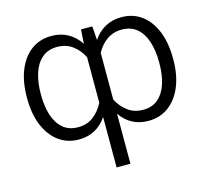

<svg xmlns="http://www.w3.org/2000/svg" viewBox="-107 -680 1102 1009"><g transform="rotate(-15 444.0 -175.0)"><path d="M406.7 203.1V-71.3Q380.4 -31.7 342 -10.7Q303.7 10.3 254.9 10.3Q191.4 10.3 144.5 -24.7Q97.7 -59.6 72 -122.1Q46.4 -184.6 46.4 -267.1V-273.9Q46.4 -358.9 71.8 -421.6Q97.2 -484.4 143.8 -518.8Q190.4 -553.2 253.9 -553.2Q304.2 -553.2 343 -531.5Q381.8 -509.8 408.7 -469.2L413.6 -545.9H475.1L480.5 -470.7Q507.3 -510.3 545.9 -531.7Q584.5 -553.2 634.3 -553.2Q697.8 -553.2 744.1 -518.8Q790.5 -484.4 815.9 -421.6Q841.3 -358.9 841.3 -273.9V-267.1Q841.3 -184.6 815.7 -122.1Q790 -59.6 743.2 -24.7Q696.3 10.3 632.3 10.3Q537.1 10.3 481.9 -68.8V203.1ZM121.6 -273.9V-267.1Q121.6 -204.6 137.2 -156.5Q152.8 -108.4 185.1 -80.8Q217.3 -53.2 267.1 -53.2Q316.4 -53.2 350.8 -79.8Q385.3 -106.4 406.7 -148.9V-396.5Q386.2 -438 351.1 -463.9Q315.9 -489.7 268.1 -489.7Q218.3 -489.7 185.8 -461.9Q153.3 -434.1 137.5 -385.3Q121.6 -336.4 121.6 -273.9ZM765.6 -267.1V-273.9Q765.6 -336.4 750 -385.3Q734.4 -434.1 701.9 -461.9Q669.4 -489.7 619.6 -489.7Q572.8 -489.7 537.8 -464.8Q502.9 -439.9 481.9 -399.9V-145.5Q503.9 -104.5 538.1 -78.9Q572.3 -53.2 620.6 -53.2Q670.4 -53.2 702.4 -80.8Q734.4 -108.4 750 -156.5Q765.6 -204.6 765.6 -267.1Z"/></g></svg>

Font: Inter Light
Style: Regular
Weight: 300
Designer: Rasmus Andersson
Foundry: rsms
Version: Version 4.000;git-a52131595